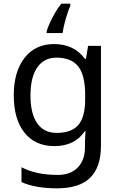

<svg xmlns="http://www.w3.org/2000/svg" viewBox="-20 -786 655 1046"><path d="M275 -546Q328 -546 370.5 -526Q413 -506 443 -465H448L460 -536H530V9Q530 124 471.5 182Q413 240 290 240Q232 240 183.5 231.5Q135 223 97 206V125Q176 167 295 167Q364 167 403.5 126.5Q443 86 443 16V-5Q443 -17 444 -39.5Q445 -62 446 -71H442Q414 -30 372.5 -10Q331 10 276 10Q172 10 113.5 -63Q55 -136 55 -267Q55 -395 113.5 -470.5Q172 -546 275 -546ZM287 -472Q220 -472 183 -418.5Q146 -365 146 -266Q146 -167 182.5 -114.5Q219 -62 289 -62Q370 -62 407 -105.5Q444 -149 444 -246V-267Q444 -377 406 -424.5Q368 -472 287 -472ZM363 -754Q355 -737 346.5 -710.5Q338 -684 331 -656Q324 -628 321 -606H234V-615Q239 -633 251 -660Q263 -687 279.5 -715.5Q296 -744 314 -766H363Z"/></svg>

Font: Noto Sans Bassa Vah
Style: Regular
Weight: 400
Designer: Monotype Design Team
Foundry: Monotype Imaging Inc.
Version: Version 2.002